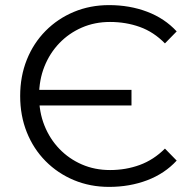

<svg xmlns="http://www.w3.org/2000/svg" viewBox="-20 -726 747 752"><path d="M495 -374V-313H108V-374ZM407 6Q333 6 269.5 -20.5Q206 -47 158.5 -95Q111 -143 85 -208Q59 -273 59 -350Q59 -427 85 -492Q111 -557 158.5 -605Q206 -653 269.5 -679.5Q333 -706 407 -706Q488 -706 556.5 -680Q625 -654 672 -603L626 -556Q582 -601 527.5 -620.5Q473 -640 411 -640Q351 -640 300.5 -618Q250 -596 212.5 -557Q175 -518 154 -465.5Q133 -413 133 -350Q133 -287 154 -234.5Q175 -182 212.5 -143Q250 -104 300.5 -82Q351 -60 411 -60Q473 -60 527.5 -80Q582 -100 626 -144L672 -97Q625 -46 556.5 -20Q488 6 407 6Z"/></svg>

Font: MOST Montserrat
Style: Regular
Weight: 400
Designer: Julieta Ulanovsky
Foundry: Julieta Ulanovsky
Version: Version 8.000;March 11, 2024;FontCreator 15.0.0.2926 64-bit